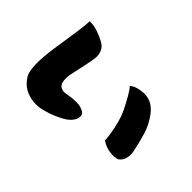

<svg xmlns="http://www.w3.org/2000/svg" viewBox="-93 -960 1187 1187"><g transform="rotate(45 500.0 -367.0)"><path d="M520 -223Q528 -197 509.5 -170.5Q491 -144 459 -126Q440 -115 406 -100Q372 -85 331 -75Q290 -65 250 -69Q209 -74 175.5 -93Q142 -112 117 -152Q105 -173 101 -206Q97 -239 98.5 -274.5Q100 -310 103.5 -339.5Q107 -369 109 -383Q111 -397 115.5 -427.5Q120 -458 125.5 -494Q131 -530 135.5 -560Q140 -590 141 -602Q144 -626 145 -639.5Q146 -653 146 -666Q180 -668 217 -655.5Q254 -643 283 -627Q313 -611 323.5 -585.5Q334 -560 332 -534Q331 -521 326.5 -496.5Q322 -472 316 -444Q310 -416 304.5 -391.5Q299 -367 296 -353Q282 -273 314 -253Q331 -244 343.5 -244.5Q356 -245 370 -248Q447 -261 481.5 -249.5Q516 -238 520 -223ZM907 -287Q912 -261 906 -234Q900 -207 877 -189Q870 -184 847 -181.5Q824 -179 794 -185.5Q764 -192 734 -212Q734 -227 728.5 -266Q723 -305 709.5 -355Q696 -405 670 -452Q667 -457 659.5 -472Q652 -487 641.5 -505Q631 -523 621 -538Q611 -553 604 -558Q620 -573 644 -580Q668 -587 691.5 -588.5Q715 -590 726 -587Q761 -580 783 -562Q805 -544 816 -529Q856 -477 875 -415Q894 -353 907 -287Z"/></g></svg>

Font: Potta One
Style: Regular
Weight: 400
Designer: 108,108go
Foundry: Font Zone 108
Version: Version 1.000